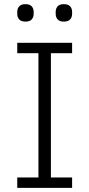

<svg xmlns="http://www.w3.org/2000/svg" viewBox="-20 -904 430 924"><path d="M63 0V-50H165V-648H63V-698H327V-648H225V-50H327V0ZM103 -800Q82 -800 72.5 -810.5Q63 -821 63 -837V-847Q63 -863 72.5 -873.5Q82 -884 103 -884Q123 -884 132.5 -873.5Q142 -863 142 -847V-837Q142 -821 132.5 -810.5Q123 -800 103 -800ZM287 -800Q267 -800 257.5 -810.5Q248 -821 248 -837V-847Q248 -863 257.5 -873.5Q267 -884 287 -884Q308 -884 317.5 -873.5Q327 -863 327 -847V-837Q327 -821 317.5 -810.5Q308 -800 287 -800Z"/></svg>

Font: IBM Plex Sans Thai Looped Light
Style: Regular
Weight: 300
Designer: Mike Abbink, Paul van der Laan, Pieter van Rosmalen, Ben Mitchell, Mark Frömberg
Foundry: Bold Monday
Version: Version 1.1